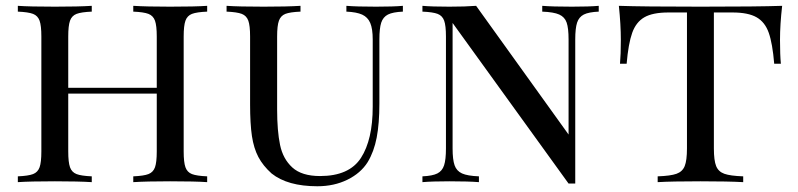

<svg xmlns="http://www.w3.org/2000/svg" viewBox="-20 -628 2751 662"><path d="M613.3 -502V-106Q613.3 -68.4 619.4 -51.3Q625.5 -34.2 641.8 -27.8Q658.2 -21.5 694.3 -20V0Q652.8 -2.9 566.4 -2.9Q486.3 -2.9 439.5 0V-20Q475.6 -21.5 491.9 -27.8Q508.3 -34.2 514.4 -51.3Q520.5 -68.4 520.5 -106V-305.2H215.3V-106Q215.3 -68.4 221.4 -51.3Q227.5 -34.2 243.9 -27.8Q260.3 -21.5 296.4 -20V0Q250.5 -2.9 169.4 -2.9Q83.5 -2.9 41.5 0V-20Q77.6 -21.5 94 -27.8Q110.4 -34.2 116.5 -51.3Q122.6 -68.4 122.6 -106V-502Q122.6 -539.6 116.5 -556.6Q110.4 -573.7 94 -580.1Q77.6 -586.4 41.5 -587.9V-607.9Q83 -605 169.4 -605Q250.5 -605 296.4 -607.9V-587.9Q260.3 -586.4 243.9 -580.1Q227.5 -573.7 221.4 -556.6Q215.3 -539.6 215.3 -502V-325.2H520.5V-502Q520.5 -539.6 514.4 -556.6Q508.3 -573.7 491.9 -580.1Q475.6 -586.4 439.5 -587.9V-607.9Q486.3 -605 566.4 -605Q652.8 -605 694.3 -607.9V-587.9Q658.2 -586.4 641.8 -580.1Q625.5 -573.7 619.4 -556.6Q613.3 -539.6 613.3 -502Z M1288.1 -492.2V-271Q1288.1 -202.1 1278.8 -153.6Q1269.5 -105 1247.6 -68.8Q1223.6 -30.8 1177.7 -8.3Q1131.8 14.2 1074.2 14.2Q971.7 14.2 916.5 -29.8Q886.7 -56.6 870.8 -86.7Q855 -116.7 848.6 -158.9Q842.3 -201.2 842.3 -268.1V-502Q842.3 -539.6 836.2 -556.6Q830.1 -573.7 813.7 -580.1Q797.4 -586.4 761.2 -587.9V-607.9Q803.7 -605 889.2 -605Q969.7 -605 1016.1 -607.9V-587.9Q980 -586.4 963.9 -580.1Q947.8 -573.7 941.7 -556.6Q935.5 -539.6 935.5 -502V-251Q935.5 -176.8 945.6 -128.4Q955.6 -80.1 988 -50.5Q1020.5 -21 1083.5 -21Q1184.1 -21 1224.6 -83.7Q1265.1 -146.5 1265.1 -259.8V-492.2Q1265.1 -528.8 1256.6 -548.8Q1248 -568.8 1228.8 -577.6Q1209.5 -586.4 1174.3 -587.9V-607.9Q1210 -605 1276.4 -605Q1336.4 -605 1369.1 -607.9V-587.9Q1334.5 -586.4 1317.6 -577.9Q1300.8 -569.3 1294.4 -549.8Q1288.1 -530.3 1288.1 -492.2Z M1963.4 -492.2V4.9H1940.4L1540.5 -548.8V-116.2Q1540.5 -77.6 1547.4 -58.1Q1554.2 -38.6 1573 -30Q1591.8 -21.5 1631.3 -20V0Q1595.7 -2.9 1529.3 -2.9Q1469.7 -2.9 1436.5 0V-20Q1471.2 -21.5 1488 -30Q1504.9 -38.6 1511.2 -58.1Q1517.6 -77.6 1517.6 -116.2V-502Q1517.6 -539.6 1511.5 -556.6Q1505.4 -573.7 1489 -580.1Q1472.7 -586.4 1436.5 -587.9V-607.9Q1469.2 -605 1529.3 -605Q1584.5 -605 1621.6 -607.9L1940.4 -164.1V-492.2Q1940.4 -530.8 1933.8 -550Q1927.2 -569.3 1908.2 -577.9Q1889.2 -586.4 1849.6 -587.9V-607.9Q1885.3 -605 1951.7 -605Q2011.7 -605 2044.4 -607.9V-587.9Q2009.8 -586.4 1992.9 -577.9Q1976.1 -569.3 1969.7 -549.8Q1963.4 -530.3 1963.4 -492.2Z M2669.4 -490.2Q2669.4 -438.5 2672.4 -408.2H2649.4Q2643.6 -478 2630.6 -514.9Q2617.7 -551.8 2588.6 -568.4Q2559.6 -585 2505.4 -585H2441.4V-116.2Q2441.4 -74.7 2449.2 -55.4Q2457 -36.1 2477.5 -28.8Q2498 -21.5 2542.5 -20V0Q2490.7 -2.9 2395.5 -2.9Q2295.9 -2.9 2247.6 0V-20Q2292 -21.5 2312.5 -28.8Q2333 -36.1 2340.8 -55.4Q2348.6 -74.7 2348.6 -116.2V-585H2284.7Q2230.5 -585 2201.7 -568.4Q2172.9 -551.8 2159.7 -514.6Q2146.5 -477.5 2140.6 -408.2H2117.7Q2120.6 -439.9 2120.6 -490.2Q2120.6 -542.5 2113.8 -607.9Q2196.8 -605 2395.5 -605Q2593.8 -605 2676.8 -607.9Q2669.4 -543.9 2669.4 -490.2Z"/></svg>

Font: TypoPRO Playfair Display SC
Style: Regular
Weight: 400
Designer: Claus Eggers Sørensen
Foundry: Claus Eggers Sørensen
Version: Version 1.004;PS 001.004;hotconv 1.0.70;makeotf.lib2.5.58329